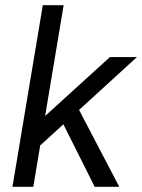

<svg xmlns="http://www.w3.org/2000/svg" viewBox="-20 -720 548 740"><path d="M145 -700H225.3L108.3 0H28ZM91 -215.8 403.7 -500H507.7L136.5 -160.8ZM201.3 -286.7 260.3 -343 439.7 0H345Z"/></svg>

Font: Oak Sans Light Italic
Style: Regular
Weight: 400
Italic angle: -9.5°
Foundry: Erik Kennedy, Walven
Version: Version 1.000;Glyphs 3.1.2 (3151)